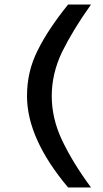

<svg xmlns="http://www.w3.org/2000/svg" viewBox="-20 -699 454 846"><path d="M381 127C327 54 285 -15 254 -80C223 -145 208 -210 208 -276C208 -341 223 -406 253 -469C284 -532 326 -602 381 -679H280C222 -607 177 -540 146 -477C114 -414 99 -347 99 -276C99 -151 159 -17 280 127Z"/></svg>

Font: Gamestation Extended
Style: Regular
Weight: 400
Width: 7
Designer: Jonas Hecksher
Foundry: Jonas Hecksher, Playtypeª, e-types AS
Version: Version 1.003